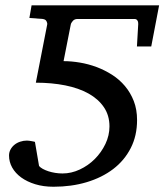

<svg xmlns="http://www.w3.org/2000/svg" viewBox="-20 -691 623 727"><path d="M220.7 -459.5Q250 -459.5 282.2 -454.1Q314.5 -448.7 345.2 -437.3Q376 -425.8 404.1 -408Q432.1 -390.1 453.1 -365.2Q474.1 -340.3 486.6 -308.3Q499 -276.4 499 -236.3Q499 -177.2 475.1 -130.4Q451.2 -83.5 408.7 -51Q366.2 -18.6 308.3 -1.2Q250.5 16.1 182.6 16.1Q144.5 16.1 113.5 6.6Q82.5 -2.9 60.3 -19Q38.1 -35.2 26.1 -56.6Q14.2 -78.1 14.2 -102.1Q14.2 -114.3 19.8 -124.8Q25.4 -135.3 34.7 -142.8Q43.9 -150.4 56.4 -154.5Q68.8 -158.7 82 -158.7Q85.9 -158.7 90.8 -158Q95.7 -157.2 100.1 -156.5Q104.5 -155.8 107.7 -155Q110.8 -154.3 112.3 -153.8L127.9 -62.5Q132.8 -56.6 142.1 -51.5Q151.4 -46.4 163.3 -42.5Q175.3 -38.6 189 -36.4Q202.6 -34.2 216.8 -34.2Q250 -34.2 282 -49.1Q314 -64 338.9 -88.9Q363.8 -113.8 379.2 -146Q394.5 -178.2 394.5 -212.4Q394.5 -253.9 373.5 -284.9Q352.5 -315.9 315.4 -336.7Q278.3 -357.4 227.1 -367.7Q175.8 -377.9 115.7 -377.9L158.7 -598.1Q159.7 -604 156 -610.8Q152.3 -617.7 142.1 -619.1L91.3 -623L99.6 -670.9H582.5L552.7 -515.1H498.5L503.4 -600.1Q503.9 -607.9 500.2 -613.5Q496.6 -619.1 489.7 -619.1H272.9Q262.2 -619.1 255.6 -611.6Q249 -604 248 -598.1Z"/></svg>

Font: Charis SIL
Style: Italic
Weight: 400
Italic angle: -11°
Foundry: SIL International
Version: Version 4.112